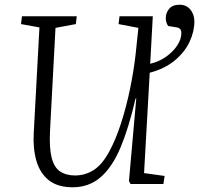

<svg xmlns="http://www.w3.org/2000/svg" viewBox="-20 -779 843 813"><path d="M288 14Q224 14 186.5 -16Q149 -46 134 -98.5Q119 -151 123 -218L147 -663L69 -677L73 -710H305L301 -677L215 -661L192 -229Q188 -154 198.5 -112Q209 -70 234.5 -53Q260 -36 298 -36Q341 -36 377.5 -59.5Q414 -83 444 -140Q471 -190 493 -258.5Q515 -327 530.5 -402Q546 -477 554 -547L566 -661L482 -677L486 -710H627L616 -509Q654 -518 683.5 -539Q713 -560 730.5 -586.5Q748 -613 748 -640Q748 -660 728 -663L692 -669Q682 -683 682 -702Q682 -725 696.5 -742Q711 -759 741 -759Q769 -759 786 -738.5Q803 -718 803 -688Q803 -645 782.5 -601.5Q762 -558 720 -523Q678 -488 614 -471L590 -46L677 -34L672 0H533L526 -12L557 -362H554Q526 -240 491 -156Q456 -72 406.5 -29Q357 14 288 14Z"/></svg>

Font: Literata 36pt Light
Style: Italic
Weight: 300
Italic angle: -2°
Designer: Latin by Veronika Burian and Jose Scaglione. Greek by Irene Vlachou. Cyrillic by Vera Evstafieva
Foundry: TypeTogether
Version: Version 3.002